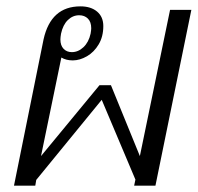

<svg xmlns="http://www.w3.org/2000/svg" viewBox="-20 -584 622 604"><path d="M117 -460Q140 -564 233 -564Q266 -564 285.5 -547.5Q305 -531 305 -502Q305 -469 290.5 -444.5Q276 -420 253.5 -407Q231 -394 209 -394Q188 -394 173 -403L109 -93L293 -316H329L420 -93L515 -553H582L469 0H402L406 -19L300 -270L94 -18L91 0H24ZM265 -478Q267 -490 267 -495Q267 -515 256.5 -525.5Q246 -536 229 -536Q209 -536 193.5 -521Q178 -506 172 -478Q170 -466 170 -460Q170 -441 180 -430.5Q190 -420 206 -420Q226 -420 242.5 -435.5Q259 -451 265 -478Z"/></svg>

Font: Trirong Light
Style: Italic
Weight: 300
Italic angle: -12°
Designer: Katatrad Team
Foundry: CadsonDemak
Version: Version 1.001